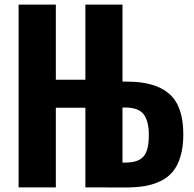

<svg xmlns="http://www.w3.org/2000/svg" viewBox="-20 -831 862 851"><path d="M522.9 -110.4H535.6Q593.8 -110.4 617.2 -138.7Q640.1 -166 639.6 -232.9Q639.6 -235.8 639.6 -238.3Q638.7 -296.9 615.7 -325.7Q592.8 -354.5 533.2 -354.5H522.9ZM534.7 0 358.4 -0.5V-353.5H227.5V-0.5H62.5V-810.5H227.5V-477.5H358.4V-810.5H522.9V-469.2H544.4Q668.9 -469.2 730.7 -414.6Q792.5 -359.9 792.5 -235.8Q792.5 -179.7 780 -137.9Q767.6 -96.2 745.8 -70.1Q724.1 -43.9 690.9 -28.1Q657.7 -12.2 620.4 -6.1Q583 0 534.7 0Z"/></svg>

Font: Oswald
Style: DemiBold
Weight: 600
Designer: Vernon Adams
Foundry: Vernon Adams
Version: 3.0; ttfautohint (v0.95) -l 8 -r 50 -G 200 -x 0 -w "G" -W -c